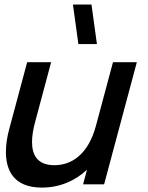

<svg xmlns="http://www.w3.org/2000/svg" viewBox="-20 -815 655 849"><path d="M408.6 -620 384.5 -795H302.5L326.6 -620ZM479.6 -540 404.3 -259C370 -131 295.6 -84.5 220.6 -84.5C144.2 -84.5 121.6 -131.2 121.6 -187.2C121.6 -215.5 127.4 -246.3 135 -274.5L206.1 -540H100.1L19.7 -240C12.7 -213.7 6.1 -178.8 6.1 -143.3C6.1 -65.8 37.6 14.5 165 14.5C243.5 14.5 312 -15 364.7 -64.5L347.4 0H440.4L585.1 -540Z"/></svg>

Font: Manrope
Style: SemiBoldItalic
Weight: 600
Italic angle: -15°
Designer: Mikhail Sharanda
Foundry: Mikhail Sharanda
Version: Version 4.502;hotconv 1.0.109;makeotfexe 2.5.65596